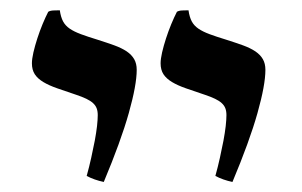

<svg xmlns="http://www.w3.org/2000/svg" viewBox="-20 -583 586 373"><path d="M96.2 -563Q98.1 -549.8 102.5 -541.5Q106.9 -533.2 115.5 -527.3Q124 -521.5 137.2 -516.6Q150.4 -511.7 169.4 -505.9Q188 -500 202.1 -494.9Q216.3 -489.7 226.1 -483.2Q235.8 -476.6 240.7 -468Q245.6 -459.5 245.6 -447.3Q245.6 -418 230.2 -363.3Q214.8 -308.6 181.6 -229.5Q163.1 -233.4 148.4 -241.2Q153.3 -258.8 157.2 -276.4Q161.1 -293.9 164.1 -309.6Q167 -325.2 168.5 -338.1Q169.9 -351.1 169.9 -359.4Q169.9 -367.2 167.7 -372.8Q165.5 -378.4 160.6 -382.8Q155.8 -387.2 147.7 -391.1Q139.6 -395 127.9 -398.9Q107.4 -405.8 91.3 -411.4Q75.2 -417 64.2 -423.6Q53.2 -430.2 47.6 -438.7Q42 -447.3 42 -460Q42 -468.3 44.9 -481.2Q47.9 -494.1 52.5 -508.3Q57.1 -522.5 62.7 -536.1Q68.4 -549.8 73.7 -560.1Q77.6 -562.5 84.2 -562.7Q90.8 -563 96.2 -563ZM346.2 -563Q348.1 -549.8 352.5 -541.5Q356.9 -533.2 365.5 -527.3Q374 -521.5 387.2 -516.6Q400.4 -511.7 419.4 -505.9Q438 -500 452.1 -494.9Q466.3 -489.7 476.1 -483.2Q485.8 -476.6 490.7 -468Q495.6 -459.5 495.6 -447.3Q495.6 -418 480.2 -363.3Q464.8 -308.6 431.6 -229.5Q413.1 -233.4 398.4 -241.2Q403.3 -258.8 407.2 -276.4Q411.1 -293.9 414.1 -309.6Q417 -325.2 418.5 -338.1Q419.9 -351.1 419.9 -359.4Q419.9 -367.2 417.7 -372.8Q415.5 -378.4 410.6 -382.8Q405.8 -387.2 397.7 -391.1Q389.6 -395 377.9 -398.9Q357.4 -405.8 341.3 -411.4Q325.2 -417 314.2 -423.6Q303.2 -430.2 297.6 -438.7Q292 -447.3 292 -460Q292 -468.3 294.9 -481.2Q297.9 -494.1 302.5 -508.3Q307.1 -522.5 312.7 -536.1Q318.4 -549.8 323.7 -560.1Q327.6 -562.5 334.2 -562.7Q340.8 -563 346.2 -563Z"/></svg>

Font: Federov2
Style: Regular
Weight: 400
Designer: Olexa M. Volochay | Cyreal.org
Foundry: Olexa M. Volochay | Cyreal.org
Version: Version 1.000